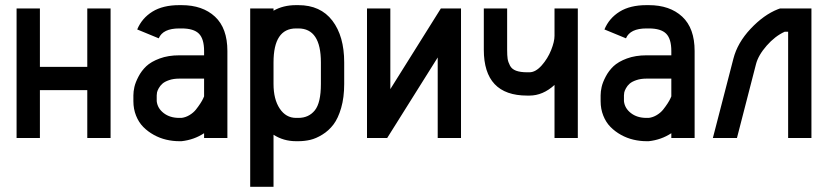

<svg xmlns="http://www.w3.org/2000/svg" viewBox="-20 -532 3191 740"><path d="M133.8 0H43.9V-499.5H133.8V-274.4H316.4V-499.5H406.2V0H316.4V-184.6H133.8Z M679.7 -77.6Q695.8 -79.6 710.7 -88.6Q725.6 -97.7 735.1 -109.6Q744.6 -121.6 752.2 -133.3Q759.8 -145 763.2 -152.8L766.6 -160.6V-229H670.9Q648.4 -229 631.6 -223.1Q614.7 -217.3 606 -209.5Q597.2 -201.7 591.8 -191.9Q586.4 -182.1 585.2 -175.8Q584 -169.4 584 -164.6V-142.1Q586.9 -114.7 610.8 -96.2Q634.8 -77.6 670.9 -77.6ZM494.1 -164.6Q494.1 -179.2 498 -196.8Q502 -214.4 513.7 -236.8Q525.4 -259.3 543.9 -276.9Q562.5 -294.4 595.5 -306.6Q628.4 -318.8 670.9 -318.8H766.6V-335.4Q766.6 -382.3 746.6 -402.3Q726.6 -422.4 679.7 -422.4H670.9Q607.9 -422.4 591.8 -384.3L508.8 -418.5Q526.9 -461.9 567.4 -487.1Q607.9 -512.2 670.9 -512.2H679.7Q760.7 -512.2 808.6 -467.8Q856.4 -423.3 856.4 -335.4V0H766.6V-18.6Q728 6.8 679.7 12.2H670.9Q645.5 12.2 620.6 6.3Q595.7 0.5 572.8 -12.2Q549.8 -24.9 532.2 -42.7Q514.6 -60.5 504.4 -86.2Q494.1 -111.8 494.1 -142.1Z M1034.2 188H944.3V-208.5V-291.5V-499.5H1034.2V-490.7Q1071.3 -512.2 1121.1 -512.2H1129.9Q1215.3 -512.2 1261 -452.4Q1306.6 -392.6 1306.6 -291.5V-208.5Q1306.6 -156.2 1294.9 -116Q1283.2 -75.7 1265.1 -52Q1247.1 -28.3 1222.4 -13.2Q1197.8 2 1175.5 7.1Q1153.3 12.2 1129.9 12.2H1121.1Q1072.8 12.2 1034.2 -12.7ZM1034.2 -208.5Q1034.2 -149.4 1058.1 -113.5Q1082 -77.6 1121.1 -77.6H1129.9Q1169.9 -77.6 1193.4 -106.7Q1216.8 -135.7 1216.8 -208.5V-291.5Q1216.8 -422.4 1129.9 -422.4H1121.1Q1034.2 -422.4 1034.2 -291.5Z M1394.5 0V-499.5H1484.4V-188.5L1679.2 -499.5H1756.8V0H1667V-310.5L1472.2 0Z M2020.5 -253.4Q2044.4 -253.4 2067.9 -280Q2091.3 -306.6 2104.2 -339.1Q2117.2 -371.6 2117.2 -394V-499.5H2207V0H2117.2V-204.6Q2072.3 -163.6 2020.5 -163.6H2011.7Q1844.7 -163.6 1844.7 -340.3V-499.5H1934.6V-340.3Q1934.6 -317.9 1936.5 -305.2Q1938.5 -292.5 1945.6 -279.1Q1952.6 -265.6 1969 -259.5Q1985.4 -253.4 2011.7 -253.4Z M2480.5 -77.6Q2496.6 -79.6 2511.5 -88.6Q2526.4 -97.7 2535.9 -109.6Q2545.4 -121.6 2553 -133.3Q2560.5 -145 2564 -152.8L2567.4 -160.6V-229H2471.7Q2449.2 -229 2432.4 -223.1Q2415.5 -217.3 2406.7 -209.5Q2397.9 -201.7 2392.6 -191.9Q2387.2 -182.1 2386 -175.8Q2384.8 -169.4 2384.8 -164.6V-142.1Q2387.7 -114.7 2411.6 -96.2Q2435.5 -77.6 2471.7 -77.6ZM2294.9 -164.6Q2294.9 -179.2 2298.8 -196.8Q2302.7 -214.4 2314.5 -236.8Q2326.2 -259.3 2344.7 -276.9Q2363.3 -294.4 2396.2 -306.6Q2429.2 -318.8 2471.7 -318.8H2567.4V-335.4Q2567.4 -382.3 2547.4 -402.3Q2527.3 -422.4 2480.5 -422.4H2471.7Q2408.7 -422.4 2392.6 -384.3L2309.6 -418.5Q2327.6 -461.9 2368.2 -487.1Q2408.7 -512.2 2471.7 -512.2H2480.5Q2561.5 -512.2 2609.4 -467.8Q2657.2 -423.3 2657.2 -335.4V0H2567.4V-18.6Q2528.8 6.8 2480.5 12.2H2471.7Q2446.3 12.2 2421.4 6.3Q2396.5 0.5 2373.5 -12.2Q2350.6 -24.9 2333 -42.7Q2315.4 -60.5 2305.2 -86.2Q2294.9 -111.8 2294.9 -142.1Z M2806.6 -305.7Q2822.3 -367.2 2873 -421.1Q2923.8 -475.1 2978.5 -496.6L2986.8 -499.5H3107.4V0H3017.6V-409.7H3004.4Q2966.8 -392.6 2934.6 -355.7Q2902.3 -318.8 2893.6 -284.2L2820.3 0H2727.5Z"/></svg>

Font: Anka/Coder Narrow
Style: Bold
Weight: 700
Width: 3
Monospace: yes
Version: Version 001.100